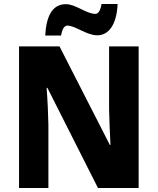

<svg xmlns="http://www.w3.org/2000/svg" viewBox="-20 -948 795 968"><path d="M573 -928H492C486 -892 474 -878 461 -878C415 -878 362 -927 312 -927C242 -927 213 -863 208 -769H288C294 -807 308 -819 319 -819C360 -819 416 -770 470 -770C526 -770 568 -820 573 -928ZM679 0V-714H530V-396C531 -344 534 -279 537 -217H534L280 -714H76V0H224V-319C223 -372 220 -441 215 -505H219L474 0Z"/></svg>

Font: Noto Sans Thai SemCond ExtBd
Style: Regular
Weight: 800
Width: 4
Designer: Monotype Design Team
Foundry: Monotype Imaging Inc.
Version: Version 2.002